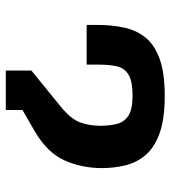

<svg xmlns="http://www.w3.org/2000/svg" viewBox="16 -592 576 647"><g transform="rotate(90 303.5 -268.0)"><path d="M217.3 0V-86.4L336.9 -183.6Q380.4 -218.8 391.8 -250.2Q403.3 -281.7 403.3 -318.4Q403.3 -350.1 397 -374.8Q390.6 -399.4 369.1 -413.3Q347.7 -427.2 302.2 -427.2Q252.9 -427.2 230.7 -413.3Q208.5 -399.4 202.9 -374Q197.3 -348.6 197.3 -314V-272.5H63.5V-308.6Q63.5 -358.4 72.8 -400.1Q82 -441.9 107.2 -472.2Q132.3 -502.4 179.4 -519Q226.6 -535.6 302.2 -535.6Q380.9 -535.6 429 -518.1Q477.1 -500.5 502.4 -470.5Q527.8 -440.4 536.9 -402.3Q545.9 -364.3 545.9 -323.7Q545.9 -255.9 519.8 -197.5Q493.7 -139.2 420.4 -96.7L350.1 -56.2V0Z"/></g></svg>

Font: Monda
Style: Bold
Weight: 700
Designer: Vernon Adams
Foundry: Vernon Adams
Version: Version 2.100; ttfautohint (v1.8.3)